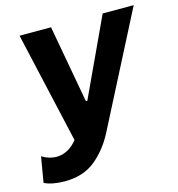

<svg xmlns="http://www.w3.org/2000/svg" viewBox="-126 -614 847 912"><g transform="rotate(-15 297.0 -158.0)"><path d="M-18.6 184.6 2.6 59.6Q38 81.2 74 81.2Q107.6 81.2 137.9 61.7Q168.2 42.2 195.2 0.2L182.8 55.2L52.2 -520H207L276.2 -138.2H283.2L461 -520H613.6L330 32.6Q293 105 233.7 154.4Q174.4 203.8 81.2 203.8Q55 203.8 27.8 199.2Q0.6 194.6 -18.6 184.6Z"/></g></svg>

Font: Fixel Italic Variable 20240409 Display Thin
Style: Italic
Weight: 100
Italic angle: -10°
Designer: AlfaBravo + MacPaw
Foundry: Kyrylo Tkachov, Marchela Mozhyna, Serhii Makarenko, Maria Weinstein, Zakhar Kryvoshyya
Version: Version 1.211;Glyphs 3.2 (3225)